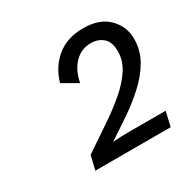

<svg xmlns="http://www.w3.org/2000/svg" viewBox="-102 -832 591 596"><g transform="rotate(-30 193.5 -534.0)"><path d="M78 -333 90 -383Q134 -413 176 -441Q218 -469 251.5 -497.5Q285 -526 304.5 -556Q324 -586 324 -619Q324 -653 306.5 -668Q289 -683 263 -683Q229 -683 205 -658.5Q181 -634 173 -592L119 -623Q133 -673 170.5 -704Q208 -735 266 -735Q324 -735 355.5 -703.5Q387 -672 387 -628Q387 -586 366.5 -551Q346 -516 313.5 -486.5Q281 -457 243.5 -431.5Q206 -406 172 -384V-383Q183 -384 198.5 -384.5Q214 -385 222 -385H360L348 -333Z"/></g></svg>

Font: Kantumruy Pro
Style: Italic
Weight: 400
Italic angle: -13°
Designer: Sovichet Tep
Foundry: Sovichet Tep
Version: Version 1.002